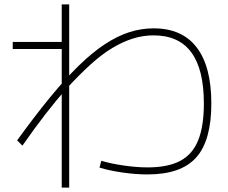

<svg xmlns="http://www.w3.org/2000/svg" viewBox="-20 -797 1040 874"><path d="M652 -3Q598 -3 538.5 -11.5Q479 -20 433 -34L441 -65Q485 -52 543.5 -43.5Q602 -35 652 -35Q744 -35 800 -64.5Q856 -94 882 -158Q908 -222 908 -326Q908 -481 851 -558.5Q794 -636 679 -636Q632 -636 586.5 -622Q541 -608 493 -579.5Q445 -551 393.5 -504.5Q342 -458 283 -394Q237 -342 187 -277.5Q137 -213 82 -134L58 -158Q139 -270 208 -354Q277 -438 338.5 -498Q400 -558 457 -595.5Q514 -633 568.5 -650.5Q623 -668 679 -668Q809 -668 875.5 -581Q942 -494 942 -326Q942 -157 873 -80Q804 -3 652 -3ZM261 57V-574H38V-606H261V-777H295V57Z"/></svg>

Font: M PLUS 1 Thin ExtraLight
Style: Regular
Weight: 250
Version: Version 1.001